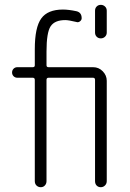

<svg xmlns="http://www.w3.org/2000/svg" viewBox="-20 -780 540 800"><path d="M376 -735.4Q376 -746.1 382.8 -752.9Q389.6 -759.8 399.9 -759.8Q410.2 -759.8 417.5 -752.9Q424.8 -746.1 424.8 -735.4V-644.5Q424.8 -633.8 417.5 -627Q410.2 -620.1 399.9 -620.1Q389.6 -620.1 382.8 -627Q376 -633.8 376 -644.5ZM51.8 -456.1Q43 -456.1 36.6 -462.4Q30.3 -468.8 30.3 -478Q30.3 -487.3 36.6 -493.7Q43 -500 51.8 -500H116.2Q125 -500 125 -507.8V-575.2Q125 -666 151.9 -703.1Q178.7 -740.2 242.2 -740.2Q265.6 -740.2 297.9 -733.4Q320.3 -728.5 320.3 -704.1Q320.3 -696.3 313 -690.9Q305.7 -685.5 297.9 -688.5Q265.6 -696.3 252 -696.3Q208 -696.3 190.9 -670.4Q173.8 -644.5 173.8 -565.4V-507.8Q173.8 -500 182.6 -500H368.2Q391.6 -500 408.2 -482.9Q424.8 -465.8 424.8 -443.4V-25.4Q424.8 -14.6 417.5 -7.3Q410.2 0 399.9 0Q389.6 0 382.8 -6.8Q376 -13.7 376 -25.4V-447.3Q376 -456.1 367.2 -456.1H182.6Q173.8 -456.1 173.8 -447.3V-25.4Q173.8 -14.6 167 -7.3Q160.2 0 149.9 0Q139.6 0 132.3 -6.8Q125 -13.7 125 -25.4V-447.3Q125 -456.1 116.2 -456.1Z"/></svg>

Font: Rounded Mgen+ 2m light
Style: Regular
Weight: 200
Designer: [Source Han Sans]
Ryoko NISHIZUKA  (kana & ideographs); Paul D. Hunt (Latin, Greek & Cyrillic); Wenlong ZHANG  (bopomofo
Version: Version 1.059.20150602